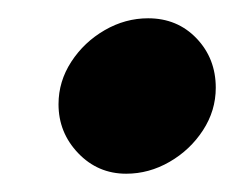

<svg xmlns="http://www.w3.org/2000/svg" viewBox="-20 -450 271 210"><path d="M118 -260Q87 -260 65.5 -282.5Q44 -305 44 -336Q44 -361 58 -382.5Q72 -404 94.5 -417Q117 -430 142 -430Q174 -430 195 -408Q216 -386 216 -354Q216 -329 202 -307.5Q188 -286 165.5 -273Q143 -260 118 -260Z"/></svg>

Font: Brygada 1918
Style: Bold Italic
Weight: 700
Italic angle: -8°
Designer: Mateusz Machalski | Borys Kosmynka | Przemek Hoffer
Foundry: NIEPODLEGLA 2018
Version: Version 3.006